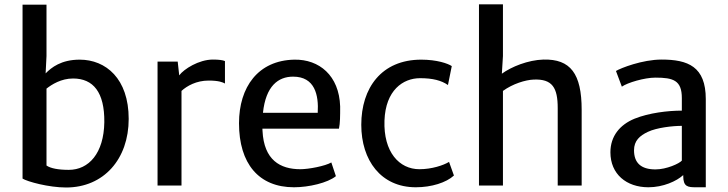

<svg xmlns="http://www.w3.org/2000/svg" viewBox="-20 -832 3264 861"><path d="M81.1 -31.2C102.1 -17.6 198.7 8.8 276.4 8.8C445.3 8.8 557.1 -118.7 557.1 -298.8C557.1 -479.5 454.6 -564.5 337.4 -564.5C254.4 -564.5 210.4 -529.3 184.6 -502.9L188.5 -580.6V-811H81.1ZM188.5 -89.8V-434.6C211.9 -453.1 254.4 -480 307.6 -480C398.4 -480 449.2 -418 447.8 -284.2C445.8 -144.5 377.9 -70.3 288.6 -70.3C241.2 -70.3 206.5 -77.1 188.5 -89.8Z M686.5 0H793.9V-424.3C818.4 -446.8 860.8 -470.7 915.5 -470.7C961.4 -470.7 979 -462.9 988.8 -457.5V-558.1C979 -562.5 960.9 -564.9 934.6 -564.9C871.6 -564.9 804.2 -522 783.7 -494.1L776.9 -555.7H686.5Z M1051.8 -279.3C1051.8 -98.6 1140.1 7.8 1298.3 7.8C1365.2 7.8 1449.7 -12.2 1486.3 -42L1465.8 -103.5C1438.5 -87.4 1364.3 -73.2 1327.1 -73.2C1236.3 -73.2 1163.6 -114.3 1157.2 -245.1C1157.2 -248.5 1156.7 -251.5 1156.7 -254.9H1500C1505.4 -279.8 1505.4 -312.5 1505.4 -354.5C1501 -493.7 1411.1 -566.4 1300.3 -564.5C1137.2 -561.5 1051.8 -441.4 1051.8 -279.3ZM1159.2 -326.2C1171.9 -446.3 1227.5 -488.3 1294.4 -488.3C1392.1 -488.3 1409.7 -405.8 1404.8 -326.2Z M1600.1 -272.5C1600.1 -113.3 1688 7.8 1844.7 7.8C1915 7.8 1981.4 -13.2 2015.6 -44.9L1993.7 -106C1968.8 -90.8 1916.5 -73.2 1860.8 -73.2C1770.5 -73.2 1699.2 -149.9 1704.1 -291.5C1709 -427.2 1787.1 -481.4 1863.8 -481.4C1920.4 -481.4 1959.5 -471.2 1988.8 -450.7L2005.9 -535.6C1988.3 -547.4 1939 -564.5 1869.1 -564.5C1689.9 -564.5 1600.1 -436.5 1600.1 -272.5Z M2127.9 0H2235.4V-424.3C2279.8 -456.5 2336.4 -473.6 2372.6 -475.1C2457.5 -479 2481 -438 2481 -347.2V0H2588.4V-339.4C2588.4 -502 2538.1 -567.9 2417 -564.9C2348.1 -563 2273.4 -532.7 2230.5 -501.5L2235.4 -580.6V-812.5H2127.9Z M2717.3 -148.9C2717.3 -51.3 2789.1 7.8 2887.7 7.8C2953.6 7.8 3014.2 -19.5 3043.9 -46.9V-43C3043.9 5.4 3064 7.8 3101.1 7.8H3145V-387.7C3145 -533.7 3064.9 -564.9 2946.8 -564.9C2860.4 -564.9 2762.7 -526.4 2742.2 -513.7L2768.6 -443.4C2793.9 -461.4 2870.1 -483.9 2918.9 -483.9C2999.5 -483.9 3037.6 -471.7 3037.6 -392.1V-335.9C2974.6 -335.9 2890.1 -325.7 2825.7 -299.8C2759.3 -272.5 2717.3 -221.2 2717.3 -148.9ZM2823.2 -158.2C2823.2 -201.2 2849.1 -223.6 2885.3 -240.7C2925.3 -259.8 2997.1 -267.6 3037.6 -267.6V-111.8C3026.4 -98.6 2969.2 -72.3 2919.4 -72.3C2854.5 -72.3 2823.2 -101.6 2823.2 -158.2Z"/></svg>

Font: Merriweather Sans
Style: Regular
Weight: 400
Designer: Eben Sorkin ( eben@eyebytes.com )
Foundry: Eben Sorkin
Version: Version 1.003